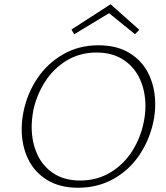

<svg xmlns="http://www.w3.org/2000/svg" viewBox="-20 -877 779 903"><path d="M82 -269Q82 -311 91 -354Q108 -437 155 -507.5Q202 -578 276 -621Q350 -664 443 -664Q531 -664 591 -626.5Q651 -589 680.5 -526Q710 -463 710 -387Q710 -345 701 -303Q683 -219 636 -148.5Q589 -78 514.5 -36Q440 6 347 6Q261 6 201 -31Q141 -68 111.5 -130.5Q82 -193 82 -269ZM655 -298Q664 -339 664 -378Q664 -447 638.5 -504Q613 -561 561 -595.5Q509 -630 434 -630Q356 -630 294 -592.5Q232 -555 192.5 -493.5Q153 -432 137 -360Q129 -317 129 -280Q129 -211 154 -154Q179 -97 230.5 -62.5Q282 -28 357 -28Q436 -28 498.5 -65.5Q561 -103 600.5 -164.5Q640 -226 655 -298ZM615 -716 493 -815 329 -716 316 -738 500 -857 635 -737Z"/></svg>

Font: Ysabeau Light
Style: Italic
Weight: 300
Italic angle: -12°
Designer: Christian Thalmann (Catharsis Fonts)
Version: Version 0.003